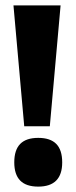

<svg xmlns="http://www.w3.org/2000/svg" viewBox="-20 -680 281 713"><path d="M70 -211 30 -660H205L165 -211ZM122 13Q77 13 55 -9.5Q33 -32 33 -77Q33 -123 55 -145.5Q77 -168 122 -168Q167 -168 189 -145.5Q211 -123 211 -77Q211 13 122 13Z"/></svg>

Font: Bricolage Grotesque 72pt SemiCondensed ExtraBold
Style: Regular
Weight: 800
Width: 4
Designer: Mathieu Triay
Foundry: Atelier Triay
Version: Version 1.001;gftools[0.9.33.dev8+g029e19f]